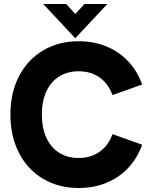

<svg xmlns="http://www.w3.org/2000/svg" viewBox="-20 -921 753 959"><path d="M32 -349Q32 -457 75 -540.2Q118 -623.5 195.5 -669.2Q273 -715 373 -715Q448.5 -715 511.8 -689Q575 -663 620.5 -614.5Q666 -566 690 -499L542 -446Q521.5 -502.5 477.8 -533.8Q434 -565 373 -565Q317 -565 275.5 -539Q234 -513 211.5 -464.2Q189 -415.5 189 -349Q189 -282 211.5 -233Q234 -184 275.5 -158Q317 -132 373 -132Q434 -132 477.8 -163.2Q521.5 -194.5 542 -251L690 -198Q666 -131 620.5 -82.5Q575 -34 511.8 -8Q448.5 18 373 18Q273 18 195.5 -27.8Q118 -73.5 75 -157Q32 -240.5 32 -349ZM196 -901H311L356 -851L402 -901H516L356 -730Z"/></svg>

Font: HK Grotesk Black
Style: Regular
Weight: 900
Designer: Alfredo Marco Pradil
Foundry: Hanken Design Co.
Version: Version 3.001